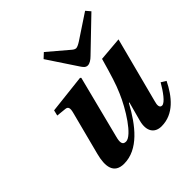

<svg xmlns="http://www.w3.org/2000/svg" viewBox="-197 -904 1073 1073"><g transform="rotate(-45 339.0 -367.5)"><path d="M278 -720 392 -548C402 -533 411 -520 428 -520C443 -520 460 -531 476 -547L656 -720L633 -747L488 -651C474 -642 459 -634 450 -634C440 -634 430 -642 420 -651L307 -747ZM109 -443 168 -437C187 -435 191 -421 183 -391L116 -133C95 -53 103 12 183 12C296 12 379 -94 442 -210H446L415 -96C397 -28 425 12 479 12C576 12 637 -65 678 -148L649 -166C623 -121 586 -68 563 -68C544 -68 543 -89 551 -115L652 -502L510 -490C481 -388 465 -335 443 -285C407 -199 325 -68 278 -68C250 -68 249 -91 259 -128L353 -497L348 -502L117 -476Z"/></g></svg>

Font: Heuristica
Style: Bold Italic
Weight: 700
Italic angle: -13°
Version: Version 1.0.1